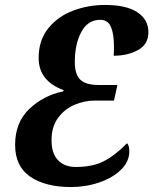

<svg xmlns="http://www.w3.org/2000/svg" viewBox="-20 -744 619 775"><path d="M41 -159Q41 -250 98.5 -304.5Q156 -359 235 -375L237 -380Q136 -417 136 -510Q136 -582 175 -630Q214 -678 275 -701Q336 -724 404 -724Q490 -724 534.5 -694.5Q579 -665 579 -614Q579 -565 537 -542Q495 -519 439 -519Q440 -532 440 -557Q440 -606 428 -635Q416 -664 384 -664Q335 -664 308.5 -615.5Q282 -567 282 -493Q282 -444 304 -422.5Q326 -401 378 -401H454L440 -338H361Q322 -338 282 -321.5Q242 -305 215 -269Q188 -233 188 -178Q188 -124 214.5 -97Q241 -70 286 -70Q353 -70 398.5 -93Q444 -116 493 -166Q502 -156 502 -133Q502 -92 468.5 -59Q435 -26 380.5 -7.5Q326 11 266 11Q164 11 102.5 -30.5Q41 -72 41 -159Z"/></svg>

Font: Noto Serif CondExtraBold
Style: Italic
Weight: 800
Width: 3
Italic angle: -12°
Designer: Monotype Design Team
Foundry: Monotype Imaging Inc.
Version: Version 1.001